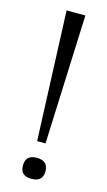

<svg xmlns="http://www.w3.org/2000/svg" viewBox="-108 -699 419 750"><g transform="rotate(15 101.5 -324.5)"><path d="M85 -137 64 -660H140L119 -137ZM101 11Q56 11 56 -31Q56 -74 101 -74Q147 -74 147 -31Q147 11 101 11Z"/></g></svg>

Font: Bricolage Grotesque 10pt Condensed ExtraLight
Style: Regular
Weight: 200
Width: 3
Designer: Mathieu Triay
Foundry: Atelier Triay
Version: Version 1.000; ttfautohint (v1.8.4.7-5d5b);gftools[0.9.32]